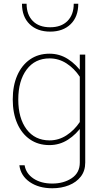

<svg xmlns="http://www.w3.org/2000/svg" viewBox="-20 -778 567 1036"><path d="M262.2 237.8Q311.5 237.8 351.8 221.7Q392.1 205.6 416 174.8Q439.9 144 439.9 99.1V-483.4H410.6V-391.6V99.1Q410.6 154.3 367.2 183.3Q323.7 212.4 262.2 212.4Q201.2 212.4 160.6 185.3Q120.1 158.2 112.8 113.8H84.5Q91.8 170.4 140.4 204.1Q189 237.8 262.2 237.8ZM48.8 -241.2Q48.8 -167.5 73 -112.1Q97.2 -56.6 141.6 -25.9Q186 4.9 246.6 4.9Q301.3 4.9 346.7 -24.2Q392.1 -53.2 426.3 -103L410.6 -119.6Q380.9 -75.2 338.9 -47.9Q296.9 -20.5 247.6 -20.5Q168.5 -20.5 123.5 -80.3Q78.6 -140.1 78.6 -240.7Q78.6 -341.8 123.5 -402.3Q168.5 -462.9 247.6 -462.9Q296.9 -462.9 338.9 -435.8Q380.9 -408.7 410.6 -363.8L426.3 -380.4Q392.1 -430.2 346.9 -459.2Q301.8 -488.3 247.1 -488.3Q186.5 -488.3 141.8 -457.3Q97.2 -426.3 73 -370.8Q48.8 -315.4 48.8 -241.2ZM402.3 -757.8H377.9Q377.9 -698.7 344.2 -664.8Q310.5 -630.9 250.5 -630.9Q190.4 -630.9 157 -664.8Q123.5 -698.7 123.5 -757.8H98.6Q98.6 -687.5 139.9 -647.5Q181.2 -607.4 250.5 -607.4Q319.8 -607.4 361.1 -647.5Q402.3 -687.5 402.3 -757.8Z"/></svg>

Font: Estedad VF
Style: Regular
Weight: 100
Designer: Amin Abedi
Version: Version 7.3